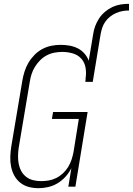

<svg xmlns="http://www.w3.org/2000/svg" viewBox="-20 -978 696 1006"><path d="M468 -798Q471 -820 479 -841.5Q487 -863 499.5 -882Q512 -901 530.5 -916.5Q549 -932 569.5 -941.5Q590 -951 612 -954.5Q634 -958 656 -958V-923Q639 -923 622 -920Q605 -917 588 -909.5Q571 -902 556.5 -890.5Q542 -879 531.5 -864Q521 -849 515.5 -832Q510 -815 507 -798ZM182 8Q155 8 130.5 1.5Q106 -5 86.5 -20.5Q67 -36 55 -58Q43 -80 38 -105Q33 -130 34 -157Q35 -184 39 -210L97 -555Q101 -579 108.5 -603Q116 -627 129 -649Q142 -671 160.5 -690Q179 -709 201.5 -721Q224 -733 248.5 -738Q273 -743 297 -743Q321 -743 344 -739Q367 -735 387 -725Q407 -715 422 -698Q437 -681 445 -660L468 -798H507L466 -549H427L429 -565H428Q433 -594 428.5 -622Q424 -650 406.5 -670Q389 -690 362 -698Q335 -706 306 -706Q286 -706 265 -702Q244 -698 225 -688Q206 -678 190.5 -662.5Q175 -647 163.5 -628.5Q152 -610 145.5 -590Q139 -570 136 -549L78 -204Q75 -183 74.5 -161.5Q74 -140 78 -119.5Q82 -99 91.5 -81.5Q101 -64 117 -51.5Q133 -39 153.5 -34Q174 -29 196 -29Q216 -29 236 -32.5Q256 -36 275 -45.5Q294 -55 310 -70Q326 -85 337 -103Q348 -121 354.5 -140.5Q361 -160 365 -180L393 -355H252L258 -391H439L375 0H338L354 -97Q342 -73 323.5 -52.5Q305 -32 282 -18Q259 -4 233 2Q207 8 182 8Z"/></svg>

Font: Iosevka Extralight Oblique
Style: Regular
Weight: 200
Italic angle: -9°
Monospace: yes
Designer: Belleve Invis
Foundry: Belleve Invis
Version: Version 32.5.0; ttfautohint (v1.8.4)